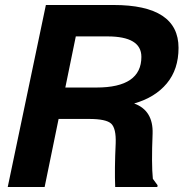

<svg xmlns="http://www.w3.org/2000/svg" viewBox="-20 -750 741 770"><path d="M612 -7 611 0H442Q439 -71 444 -176Q446 -235 426 -254Q406 -273 337 -273H215L159 0H11L164 -730H435Q696 -730 696 -558Q696 -472 649 -415.5Q602 -359 518 -335Q595 -307 592 -214Q587 -92 593 -33ZM242 -399H367Q547 -399 547 -522Q547 -604 411 -604H284Z"/></svg>

Font: Nacelle Bold
Style: Italic
Weight: 700
Italic angle: -12°
Designer: Sora Sagano
Foundry: Sora Sagano
Version: Version 1.000;FEAKit 1.0